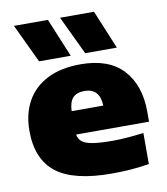

<svg xmlns="http://www.w3.org/2000/svg" viewBox="-89 -883 841 968"><g transform="rotate(-10 331.5 -398.5)"><path d="M405 11Q211 11 122 -58Q33 -127 33 -273Q33 -359.5 68.8 -423.8Q104.5 -488 174 -523.5Q243.5 -559 345 -559Q489 -559 562 -480Q635 -401 635 -265V-214H261.5Q265.5 -191 282 -177.2Q298.5 -163.5 336.2 -157.2Q374 -151 442 -151Q476.5 -151 518 -154.5Q559.5 -158 597 -163V-4Q544 5 496 8Q448 11 405 11ZM341 -423Q300.5 -423 281 -401.5Q261.5 -380 260 -334H422Q418.5 -423 341 -423ZM378 -610 284 -808H458L540 -610ZM142 -610 48 -808H222L304 -610Z"/></g></svg>

Font: Encode Sans Expanded Expanded Black
Style: Regular
Weight: 900
Width: 7
Designer: Multiple Designers
Foundry: Impallari Type
Version: Version 3.000; ttfautohint (v1.8.3) -l 8 -r 50 -G 200 -x 14 